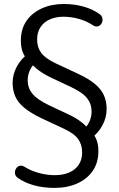

<svg xmlns="http://www.w3.org/2000/svg" viewBox="-20 -733 585 942"><path d="M247.6 188.9Q193.5 188.9 147 176.3Q100.6 163.6 67.7 139.9Q58 133.6 54.9 124.1Q51.8 114.5 54.1 105Q56.3 95.5 62.9 88.4Q69.5 81.4 79.3 80Q89.1 78.6 100.8 85.5Q130.8 104.7 170.4 115.6Q209.9 126.4 249.2 126.4Q289 126.4 319.1 113.5Q349.2 100.6 366.1 75.5Q383 50.5 383 14.5Q383 -23 363.6 -50.5Q344.1 -78.1 292.6 -101.9L183.1 -153Q129.9 -178.7 98.9 -204.4Q67.8 -230.1 54.9 -260.1Q41.9 -290.1 41.9 -326.6Q41.9 -368.3 62.7 -406.4Q83.6 -444.5 117 -468.8L109.7 -445.4Q98.6 -458.7 90.5 -480.3Q82.4 -501.8 82.4 -534.2Q82.4 -590.7 109.8 -630.3Q137.2 -670 185 -691.7Q232.8 -713.4 292.9 -713.4Q344.3 -713.4 389.3 -700.8Q434.3 -688.2 467.6 -664.5Q477.9 -657.6 481.2 -647.5Q484.6 -637.5 482.4 -628Q480.1 -618.5 473.3 -611.4Q466.4 -604.4 456.6 -603.2Q446.8 -602.1 435.1 -609.5Q406.2 -629.2 367.8 -640.1Q329.5 -650.9 291.3 -650.9Q254 -650.9 224.7 -638Q195.4 -625.1 178.8 -600Q162.1 -575 162.1 -539Q162.1 -501.5 181.5 -474.5Q201 -447.4 252.4 -422.6L362 -371.4Q416.2 -346.3 446.7 -320.3Q477.3 -294.3 490.2 -264.6Q503.2 -234.9 503.2 -197.9Q503.2 -156.2 482.6 -118.1Q462 -79.9 428 -55.6L435.4 -79Q446.5 -65.7 454.6 -44Q462.7 -22.2 462.7 9.8Q462.7 65.2 435 105.4Q407.4 145.5 358.8 167.2Q310.3 188.9 247.6 188.9ZM115.8 -338Q115.8 -302.2 138.7 -273.5Q161.6 -244.8 221.7 -216L315.8 -171.8Q353 -154.5 377 -135.7Q401 -117 414.6 -99.2L389.9 -97.9Q409.6 -115.4 419.4 -138.1Q429.3 -160.7 429.3 -186.5Q429.3 -223.3 406.9 -251.7Q384.5 -280.1 323.4 -308.5L229.2 -352.7Q192.6 -370.5 168.4 -389Q144.1 -407.5 130.5 -425.3L155.1 -426.6Q136 -409.6 125.9 -386.6Q115.8 -363.7 115.8 -338Z"/></svg>

Font: Nunito ExtraLight
Style: Regular
Weight: 200
Designer: Vernon Adams
Foundry: Vernon Adams
Version: Version 3.602